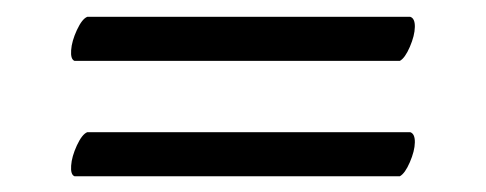

<svg xmlns="http://www.w3.org/2000/svg" viewBox="-20 -332 592 234"><path d="M467.3 -117.2Q467.3 -117.2 70.8 -117.2Q65.9 -119.1 66.7 -130.1Q67.4 -141.1 73.7 -154.8Q80.1 -168.5 86.4 -170.9H480Q485.8 -168.9 485.6 -158.4Q485.4 -147.9 479.5 -134.3Q473.6 -120.6 467.3 -117.2ZM467.3 -257.8H70.8Q65.9 -259.8 66.7 -270.8Q67.4 -281.7 73.7 -295.4Q80.1 -309.1 86.4 -311.5H480Q485.8 -309.6 485.6 -299.1Q485.4 -288.6 479.5 -274.9Q473.6 -261.2 467.3 -257.8Z"/></svg>

Font: Amiri
Style: Slanted
Weight: 400
Italic angle: 9°
Designer: Khaled Hosny
Version: Version 000.107